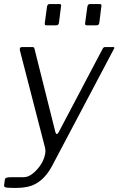

<svg xmlns="http://www.w3.org/2000/svg" viewBox="-35 -762 584 947"><path d="M266 -731 256 -651Q255 -643 251.5 -640Q248 -637 239 -637H197Q189 -637 187 -639.5Q185 -642 186 -649L197 -730Q200 -742 209 -742H258Q269 -742 266 -731ZM465 -731 455 -651Q454 -643 450.5 -640Q447 -637 438 -637H395Q388 -637 386 -639.5Q384 -642 385 -649L396 -730Q399 -742 408 -742H457Q468 -742 465 -731ZM44 165Q16 165 0 163.5Q-16 162 -15 153L-11 124Q-10 117 -3 114.5Q4 112 22 112H81Q103 112 124 96Q145 80 161.5 57Q178 34 185 9Q192 -16 187 -34L63 -514Q60 -530 74 -530H124Q134 -530 135 -522L238 -111Q241 -101 245.5 -101Q250 -101 256 -113L470 -519Q473 -525 476 -527.5Q479 -530 484 -530H522Q534 -530 526 -519L221 58Q204 89 185 109.5Q166 130 144.5 142.5Q123 155 98 160Q73 165 44 165Z"/></svg>

Font: Libre Franklin Light
Style: Italic
Weight: 300
Italic angle: -8°
Designer: Pablo Impallari, Rodrigo Fuenzalida, Nhung Nguyen
Foundry: Impallari Type
Version: Version 3.000